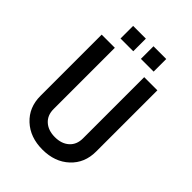

<svg xmlns="http://www.w3.org/2000/svg" viewBox="-224 -868 980 980"><g transform="rotate(45 266.0 -378.0)"><path d="M239 -674H147V-765H239ZM294 -674V-765H386V-674ZM372 -178V-620H467V-178Q467 -95 411 -43Q355 9 266 9Q177 9 121 -43Q65 -95 65 -178V-620H160V-178Q160 -133 189 -107Q218 -81 266 -81Q314 -81 343 -107Q372 -133 372 -178Z"/></g></svg>

Font: Gulax
Style: Regular
Weight: 400
Designer: Morgan Gilbert
Foundry: VTF
Version: Version 1.001;hotconv 1.0.109;makeotfexe 2.5.65596